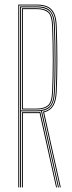

<svg xmlns="http://www.w3.org/2000/svg" viewBox="-20 -820 314 840"><path d="M60 0V-800H142Q168.2 -800 187 -791.8Q205.8 -783.5 216.2 -763.4Q226.8 -743.2 228 -707Q231.2 -624.2 231 -552.6Q230.8 -481 228 -418Q226.2 -378.5 213.2 -357Q200.2 -335.5 173 -328.5L246 0H242L168.2 -331.5Q196 -337.2 209.1 -357.9Q222.2 -378.5 224 -418.2Q226.8 -481.5 226.9 -553.8Q227 -626 224 -707Q222.8 -742.5 212.5 -761.8Q202.2 -781 184.4 -788.5Q166.5 -796 142 -796H64V0ZM76 0V-329H141Q145.2 -329 149 -329.2Q152.8 -329.5 156.5 -329.8L229.5 0H225.5L153.2 -325.5Q150.8 -325.2 147.6 -325.1Q144.5 -325 141 -325H80V0ZM68 0V-792H142Q166.2 -792 183.1 -784.8Q200 -777.5 209.4 -759.1Q218.8 -740.8 220 -706.8Q222.8 -630 222.9 -556.2Q223 -482.5 220 -418.2Q218.2 -377.5 204.8 -358.4Q191.2 -339.2 163.5 -334.8L237.8 0H233.8L159.5 -334Q154.8 -333.5 150 -333.2Q145.2 -333 141 -333H72V0ZM72 -337H141Q175.2 -337 194.5 -352.8Q213.8 -368.5 216 -418.5Q218.8 -481.5 218.9 -554.2Q219 -627 216 -706.5Q214.2 -756 195.2 -772Q176.2 -788 142 -788H72ZM76 -341V-784H142Q174.8 -784 192.5 -769Q210.2 -754 212 -706.5Q214.8 -629.2 214.9 -556Q215 -482.8 212 -418.5Q209.8 -369.2 191.1 -355.1Q172.5 -341 141 -341ZM80 -345H141Q171.5 -345 188.8 -358.5Q206 -372 208 -418.8Q210.8 -482 210.9 -554.5Q211 -627 208 -706.5Q206.2 -753.5 188.9 -766.8Q171.5 -780 142 -780H80Z"/></svg>

Font: Big Shoulders Inline Display SC Thin
Style: Regular
Weight: 100
Designer: Patric King
Foundry: XO Type Co
Version: Version 2.002